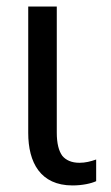

<svg xmlns="http://www.w3.org/2000/svg" viewBox="-20 -550 337 585"><path d="M201 15C231 15 258 9 273 2V-64C256 -58 240 -54 222 -54C198 -54 181 -62 170 -75C159 -90 153 -113 153 -146V-530H66V-145C66 -55 103 15 201 15Z"/></svg>

Font: Cheyenne Sans
Style: Regular
Weight: 400
Designer: The Public Sans project authors (U.S. Web Design System), Libre Franklin designed by Pablo Impallari and Rodrigo Fuenzal
Foundry: The Cheyenne Sans Project Authors
Version: Version 2.007